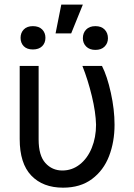

<svg xmlns="http://www.w3.org/2000/svg" viewBox="-20 -823 596 852"><path d="M151.4 -530.3V-204.1Q151.4 -132.8 181.4 -99.6Q211.4 -66.4 256.8 -66.4Q299.8 -66.4 334 -93.3Q368.2 -120.1 387.2 -166.7Q406.2 -213.4 406.2 -269.5Q404.8 -325.2 387.7 -396.2Q370.6 -467.3 345.7 -530.3H432.6Q455.6 -485.4 471.9 -411.1Q488.3 -336.9 488.3 -269.5Q488.3 -193.4 463.9 -130.1Q439.5 -66.9 388.2 -28.6Q336.9 9.8 259.8 9.8Q170.4 9.8 118.9 -43.9Q67.4 -97.7 67.4 -206.1V-530.3ZM252 -802.7H347.7L295.9 -674.8H226.6ZM126 -707Q152.3 -707 167 -692.4Q181.6 -677.7 181.6 -655.3Q181.6 -632.3 167 -617.9Q152.3 -603.5 126 -603.5Q99.6 -603.5 85.4 -617.9Q71.3 -632.3 71.3 -655.3Q71.3 -677.7 85.7 -692.4Q100.1 -707 126 -707ZM403.3 -707Q429.7 -707 444.3 -691.9Q459 -676.8 459 -653.3Q459 -631.3 444.3 -616.5Q429.7 -601.6 403.3 -601.6Q377.4 -601.6 362.5 -616.5Q347.7 -631.3 347.7 -653.3Q347.7 -676.8 362.3 -691.9Q377 -707 403.3 -707Z"/></svg>

Font: Pretendard GOV
Style: Regular
Weight: 400
Designer: Base glyphs from Inter by Rasmus Andersson; Hangeul glyphs from Noto Sans CJK(Source Han Sans) by Jang Soo-young and Kan
Foundry: Kil Hyung-jin
Version: Version 1.309